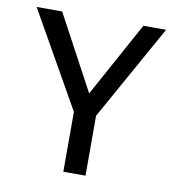

<svg xmlns="http://www.w3.org/2000/svg" viewBox="-68 -621 623 682"><g transform="rotate(10 243.5 -280.0)"><path d="M477 -560 285 -216V0H205V-216L10 -560H102L247 -290L395 -560Z"/></g></svg>

Font: Carrois Gothic SC
Style: Regular
Weight: 400
Designer: Ralph du Carrois
Foundry: Ralph du Carrois
Version: Version 1.002